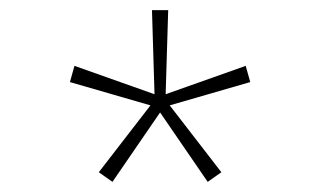

<svg xmlns="http://www.w3.org/2000/svg" viewBox="-20 -720 632 379"><path d="M280 -700H312L307 -534L465 -590L474 -558L315 -512L417 -380L390 -361L296 -498L202 -361L175 -380L277 -512L118 -558L127 -590L285 -534Z"/></svg>

Font: Renner
Style: Thin
Weight: 200
Version: Version 003.000 ; ttfautohint (v0.97) -l 8 -r 50 -G 200 -x 1